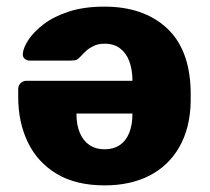

<svg xmlns="http://www.w3.org/2000/svg" viewBox="-20 -550 634 580"><path d="M295 -530Q413 -530 483 -466Q553 -402 556 -276Q556 -269 556 -258.5Q556 -248 556 -241Q554 -162 521.5 -105.5Q489 -49 431.5 -19.5Q374 10 296 10Q209 10 151 -25Q93 -60 64 -120.5Q35 -181 35 -257V-281Q35 -292 42.5 -299Q50 -306 60 -306H380Q380 -308 380 -310Q380 -312 380 -313Q379 -343 370 -366.5Q361 -390 342.5 -404Q324 -418 296 -418Q277 -418 263.5 -411.5Q250 -405 241 -397Q232 -389 226 -382Q217 -372 211.5 -369.5Q206 -367 194 -367H70Q61 -367 54.5 -372.5Q48 -378 49 -388Q50 -405 65.5 -429Q81 -453 111.5 -476.5Q142 -500 188 -515Q234 -530 295 -530ZM380 -207H211V-205Q211 -173 221 -149Q231 -125 250 -112Q269 -99 296 -99Q323 -99 342 -112Q361 -125 370.5 -149Q380 -173 380 -205Z"/></svg>

Font: Rubik
Style: Bold
Weight: 700
Designer: Hubert and Fischer
Foundry: Hubert and Fischer
Version: Version 2.300;gftools[0.9.30]